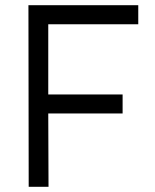

<svg xmlns="http://www.w3.org/2000/svg" viewBox="-20 -716 593 736"><path d="M89 -696H510V-623H165V-354H450V-281H165L166 0H90Z"/></svg>

Font: Panefresco 400wt
Style: Regular
Weight: 400
Foundry: Campivisivi & Chank Co
Version: Version 1.002